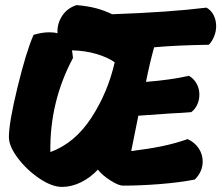

<svg xmlns="http://www.w3.org/2000/svg" viewBox="-20 -730 872 755"><path d="M830 -627Q830 -607 822 -587Q814 -567 801 -554Q672 -552 586 -544Q569 -483 554 -408Q654 -416 723 -432Q743 -420 753.5 -400.5Q764 -381 764 -358Q764 -337 755.5 -318.5Q747 -300 732 -289Q711 -287 690.5 -286Q670 -285 652 -284L524 -275L496 -136Q562 -144 614 -154.5Q666 -165 718 -183Q746 -170 761.5 -146.5Q777 -123 777 -95Q777 -55 746 -24Q684 -12 607 -6Q530 0 464 0Q446 0 414 -20.5Q382 -41 365 -63Q335 -31 298 -13Q261 5 224 5Q184 5 134.5 -28.5Q85 -62 50 -108.5Q15 -155 15 -191Q15 -248 49 -387.5Q83 -527 112 -593Q145 -603 174 -603Q194 -603 206 -599Q204 -636 224 -667Q244 -698 281 -710Q326 -706 358 -697.5Q390 -689 421 -674Q647 -682 792 -700Q811 -689 820.5 -669.5Q830 -650 830 -627ZM431 -485Q403 -505 358.5 -518Q314 -531 263 -532Q265 -522 267 -502Q175 -330 178 -132Q274 -167 339 -266.5Q404 -366 431 -485Z"/></svg>

Font: Mogra
Style: Regular
Weight: 400
Designer: Lipi Raval
Foundry: Lipi Raval
Version: Version 1.002;PS 1.002;hotconv 1.0.88;makeotf.lib2.5.647800;